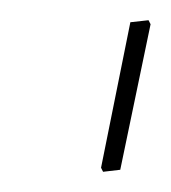

<svg xmlns="http://www.w3.org/2000/svg" viewBox="-20 -655 169 190"><path d="M129 -631 99 -487 82 -485 80 -489 109 -633 127 -635Z"/></svg>

Font: Luna Sans Thin
Style: Italic
Weight: 250
Italic angle: -7°
Designer: Juan Pablo del Peral
Foundry: Huerta Tipografica
Version: Version 2.001; ttfautohint (v1.5)